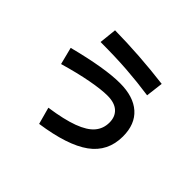

<svg xmlns="http://www.w3.org/2000/svg" viewBox="-184 -1069 1368 1368"><g transform="rotate(45 500.0 -385.0)"><path d="M754 -646Q636 -663 519 -671.5Q402 -680 251 -680L265 -812Q514 -809 770 -777ZM130 -500Q405 -571 556 -571Q692 -571 766 -505.5Q840 -440 840 -317Q840 -165 722 -79.5Q604 6 354 42L319 -86Q458 -106 542.5 -137.5Q627 -169 664.5 -213.5Q702 -258 702 -319Q702 -378 665 -411.5Q628 -445 556 -445Q494 -445 392 -426Q290 -407 163 -370Z"/></g></svg>

Font: IBM Plex Sans JP
Style: Bold
Weight: 700
Designer: Mike Abbink; Paul van der Laan; Pieter van Rosmalen; Wujin Sim; Yejin Wi; Jinhee Kim; Boomi Park; Yona Kim; Kichan Ma
Foundry: Sandoll Inc.
Version: Version 1.001